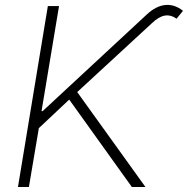

<svg xmlns="http://www.w3.org/2000/svg" viewBox="-20 -752 756 772"><path d="M52.2 0 172.4 -727.5H217.3L147 -305.2H151.4L570.8 -694.3Q607.9 -728.5 645 -731.9Q682.1 -735.4 715.8 -708.5L689.9 -676.8Q666.5 -693.4 642.3 -689.2Q618.2 -685.1 591.3 -659.2L290.5 -381.8L564.9 0H510.3L258.3 -351.6L136.2 -236.8L96.2 0Z"/></svg>

Font: Inter Tight ExtraLight
Style: Italic
Weight: 250
Italic angle: -9.39999°
Designer: Rasmus Andersson
Foundry: rsms
Version: Version 3.004